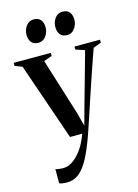

<svg xmlns="http://www.w3.org/2000/svg" viewBox="-153 -792 803 1119"><g transform="rotate(-15 248.5 -233.0)"><path d="M109 251.5Q92.5 251.5 80.5 249.5Q68.5 247.5 62 244V158.5Q70 161.5 82.5 163.2Q95 165 107.5 165Q135.5 165 160 149.8Q184.5 134.5 205.5 110Q226.5 85.5 241.8 56.5Q257 27.5 266.5 0H193L32 -466.5L-12.5 -484.5V-502.5H211.5V-484L162 -466.5L267 -130L290.5 -42L313 -125L409 -466.5L354.5 -484V-502.5H508.5V-484.5L460.5 -466.5Q440.5 -410 419 -347.5Q397.5 -285 377.5 -224.8Q357.5 -164.5 340.5 -113.5Q323.5 -62.5 312 -28.2Q300.5 6 297 16Q268.5 96.5 240.8 148.8Q213 201 181.5 226.2Q150 251.5 109 251.5ZM157 -578Q129 -578 115.5 -595.5Q102 -613 102 -640.5Q102 -671 119.5 -694Q137 -717 164.5 -717H165.5Q194 -717 207.5 -699.5Q221 -682 221 -654.5Q221 -625.5 203.8 -601.8Q186.5 -578 158 -578ZM331 -578Q303 -578 289.5 -595.5Q276 -613 276 -640.5Q276 -671 293.2 -694Q310.5 -717 338.5 -717H339.5Q368 -717 381.2 -699.5Q394.5 -682 394.5 -654.5Q394.5 -625.5 377.2 -601.8Q360 -578 332 -578Z"/></g></svg>

Font: Merriweather 144pt SemiBold
Style: Regular
Weight: 600
Version: Version 2.100